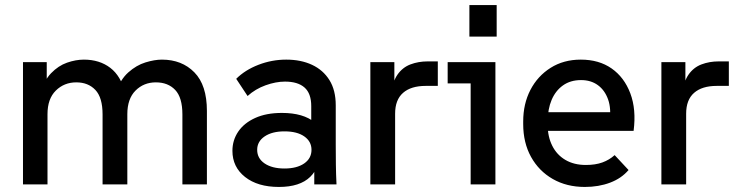

<svg xmlns="http://www.w3.org/2000/svg" viewBox="-20 -730 2924 760"><path d="M71 0V-484H165V-354L139 -355Q153 -410 182 -440Q211 -470 245.5 -482Q280 -494 312 -494Q374 -494 416.5 -461.5Q459 -429 475 -363H438Q456 -415 488 -443.5Q520 -472 556 -483Q592 -494 621 -494Q700 -494 749.5 -443.5Q799 -393 799 -291V0H702V-277Q702 -344 673.5 -374Q645 -404 597 -404Q549 -404 516.5 -371.5Q484 -339 484 -278V0H386V-277Q386 -344 357.5 -374Q329 -404 282 -404Q234 -404 201 -371.5Q168 -339 168 -278V0Z M1224 0V-173L1212 -207V-310Q1212 -360 1185.5 -383.5Q1159 -407 1108 -407Q1072 -407 1031.5 -392.5Q991 -378 960 -350L915 -418Q950 -453 1003 -473.5Q1056 -494 1113 -494Q1171 -494 1215 -473.5Q1259 -453 1284 -413Q1309 -373 1309 -313V-157Q1309 -118 1309.5 -79Q1310 -40 1312 0ZM1084 10Q1000 10 950 -29.5Q900 -69 900 -133Q900 -175 923 -209Q946 -243 990 -263Q1034 -283 1096 -283Q1181 -283 1226.5 -245Q1272 -207 1272 -144H1249Q1249 -70 1208 -30Q1167 10 1084 10ZM1106 -63Q1155 -63 1184 -83Q1213 -103 1213 -137Q1213 -170 1184.5 -190Q1156 -210 1106 -210Q1057 -210 1027.5 -190Q998 -170 998 -137Q998 -103 1027.5 -83Q1057 -63 1106 -63Z M1446 0V-484H1541V-352L1528 -353Q1533 -405 1553 -434Q1573 -463 1604.5 -475Q1636 -487 1673 -487H1713V-390H1665Q1607 -390 1575.5 -362.5Q1544 -335 1544 -280V0Z M1843 0V-444L1887 -400H1752V-484H1941V0ZM1838 -585V-710H1946V-585Z M2295 10Q2223 10 2168 -21.5Q2113 -53 2082 -109Q2051 -165 2051 -239V-249Q2051 -319 2079.5 -374Q2108 -429 2159.5 -461.5Q2211 -494 2279 -494Q2351 -494 2401 -459Q2451 -424 2475 -360.5Q2499 -297 2488 -212H2121V-286H2437L2393 -247Q2400 -300 2387 -336.5Q2374 -373 2346.5 -393Q2319 -413 2280 -413Q2238 -413 2208.5 -392Q2179 -371 2163.5 -334.5Q2148 -298 2148 -249V-234Q2148 -189 2166 -153Q2184 -117 2218 -97Q2252 -77 2299 -77Q2337 -77 2364.5 -87Q2392 -97 2413 -116L2468 -57Q2440 -24 2395 -7Q2350 10 2295 10Z M2598 0V-484H2693V-352L2680 -353Q2685 -405 2705 -434Q2725 -463 2756.5 -475Q2788 -487 2825 -487H2865V-390H2817Q2759 -390 2727.5 -362.5Q2696 -335 2696 -280V0Z"/></svg>

Font: SUSE Thin Medium
Style: Regular
Weight: 500
Version: Version 1.000